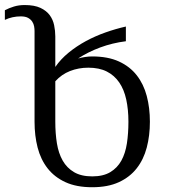

<svg xmlns="http://www.w3.org/2000/svg" viewBox="-47 -747 685 777"><path d="M92.8 -621.6Q92.8 -629.9 91.1 -640.1Q89.4 -650.4 83.5 -659.4Q77.6 -668.5 66.7 -674.6Q55.7 -680.7 37.1 -680.7Q2.4 -680.7 -27.3 -666.5V-705.6Q-10.7 -714.4 9.3 -720.5Q29.3 -726.6 52.7 -726.6Q92.3 -726.6 116.7 -715.1Q141.1 -703.6 154.3 -685.5Q167.5 -667.5 172.1 -644.8Q176.8 -622.1 176.8 -599.6V-476.1Q198.7 -507.8 230.7 -533.9Q262.7 -560.1 300.5 -580.6Q338.4 -601.1 379.9 -615.7Q421.4 -630.4 462.4 -639.6V-580.1Q407.7 -573.2 358.4 -554.9Q309.1 -536.6 269 -510.3Q299.3 -518.6 326.2 -518.6Q389.6 -518.6 434.1 -498.3Q478.5 -478 506.3 -442.4Q534.2 -406.7 546.9 -358.6Q559.6 -310.5 559.6 -254.4Q559.6 -198.2 546.9 -149.9Q534.2 -101.6 506.3 -65.9Q478.5 -30.3 434.1 -9.8Q389.6 10.7 326.2 10.7Q262.2 10.7 217.8 -9.8Q173.3 -30.3 145.5 -65.9Q117.7 -101.6 105.2 -149.9Q92.8 -198.2 92.8 -254.4ZM472.7 -254.4Q472.7 -303.7 463.9 -344.2Q455.1 -384.8 435.5 -413.3Q416 -441.9 385.3 -457.5Q354.5 -473.1 310.5 -473.1Q271 -473.1 236.3 -459.5Q201.7 -445.8 176.8 -418V-254.4Q176.8 -207.5 183.3 -167Q189.9 -126.5 206.8 -96.9Q223.6 -67.4 252.7 -50.3Q281.7 -33.2 326.2 -33.2Q370.6 -33.2 399.2 -50.3Q427.7 -67.4 444.1 -96.9Q460.4 -126.5 466.6 -167Q472.7 -207.5 472.7 -254.4Z"/></svg>

Font: Arian Grqi
Style: Regular
Weight: 400
Designer: Ruben Hakobyan (Tarumian)
Foundry: Ruben Hakobyan (Tarumian)
Version: Version 1.003